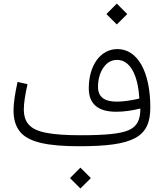

<svg xmlns="http://www.w3.org/2000/svg" viewBox="-20 -818 921 1074"><path d="M633.3 -681.2 691.9 -739.3 633.3 -797.9 575.2 -739.3ZM765.1 -210.9C765.1 -149.9 749 -111.8 700.7 -90.3C651.9 -68.8 566.4 -61.5 428.2 -61.5C349.1 -61.5 286.6 -65.9 240.7 -74.7C148.9 -91.8 113.3 -131.8 113.3 -207.5C113.3 -238.8 120.1 -285.2 133.8 -347.2L78.1 -359.9C64 -293.9 55.7 -241.7 55.7 -201.2C55.7 -150.9 67.4 -111.3 91.3 -82C138.7 -22.9 243.7 0 423.8 0C729 0 820.8 -50.8 820.8 -216.8C820.8 -416.5 750 -543.5 636.7 -543.5C543 -543.5 476.6 -453.6 476.6 -324.2C476.6 -236.8 527.8 -192.9 630.4 -192.9C670.9 -192.9 715.8 -198.7 765.1 -210.9ZM759.3 -266.6C710.9 -255.4 668.9 -249.5 632.8 -249.5C563 -249.5 528.3 -276.9 528.3 -331.1C528.3 -374.5 538.6 -411.1 558.6 -439.9C578.6 -468.8 604 -482.9 634.8 -482.9C670.4 -482.9 698.7 -463.9 720.7 -425.8C742.7 -387.7 755.4 -334.5 759.3 -266.6ZM429.7 236.3 488.3 178.2 429.7 119.6 371.6 178.2Z"/></svg>

Font: Estedad Light
Style: Regular
Weight: 300
Designer: Amin Abedi
Version: Version 7.3